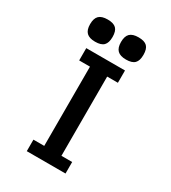

<svg xmlns="http://www.w3.org/2000/svg" viewBox="-223 -1056 1045 1170"><g transform="rotate(30 300.0 -471.0)"><path d="M156.5 -81H232.5V-638.5H156.5V-725H429V-638.5H353.5V-81H429V0H156.5ZM103.5 -863.5Q103.5 -904.5 122.5 -923Q141.5 -941.5 183 -941.5Q225 -941.5 243.2 -923.2Q261.5 -905 261.5 -863.5Q261.5 -822.5 243.2 -804Q225 -785.5 183 -785.5Q142 -785.5 122.8 -804.2Q103.5 -823 103.5 -863.5ZM321 -863.5Q321 -904.5 340 -923Q359 -941.5 400.5 -941.5Q442.5 -941.5 460.8 -923.2Q479 -905 479 -863.5Q479 -822.5 460.8 -804Q442.5 -785.5 400.5 -785.5Q359.5 -785.5 340.2 -804.2Q321 -823 321 -863.5Z"/></g></svg>

Font: JuliaMono SemiBold
Style: Regular
Weight: 600
Monospace: yes
Designer: cormullion
Foundry: corm
Version: Version 0.055; ttfautohint (v1.8.4)